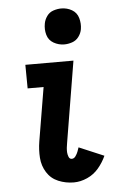

<svg xmlns="http://www.w3.org/2000/svg" viewBox="-55 -804 541 851"><g transform="rotate(-5 216.0 -378.5)"><path d="M239 8Q269 8 299 -5.5Q329 -19 350 -44Q371 -69 384 -98L273 -145Q270 -136 266.5 -126.5Q263 -117 256 -107Q249 -97 239 -97Q229 -97 225 -107.5Q221 -118 220.5 -127.5Q220 -137 221 -147.5Q222 -158 224 -168L284 -530H70L71 -425H142L102 -186Q96 -149 98.5 -113.5Q101 -78 119.5 -48.5Q138 -19 170.5 -5.5Q203 8 239 8ZM250 -605Q267 -605 285 -611Q303 -617 314.5 -632.5Q326 -648 329 -666Q333 -691 326 -715.5Q319 -740 297.5 -752.5Q276 -765 250 -765Q233 -765 215 -759Q197 -753 186 -737.5Q175 -722 172 -705Q167 -679 174 -654.5Q181 -630 203 -617.5Q225 -605 250 -605Z"/></g></svg>

Font: Iosevka Sparkle
Style: Bold Italic
Weight: 700
Italic angle: -9°
Designer: Belleve Invis
Foundry: Belleve Invis
Version: Version 4.5.0; ttfautohint (v1.8.3)